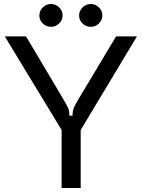

<svg xmlns="http://www.w3.org/2000/svg" viewBox="-20 -946 714 966"><path d="M290 0V-292L4 -763H111L298 -448Q317 -416 323 -402Q329 -388 329 -364H345Q345 -388 351.5 -403.5Q358 -419 376 -449L564 -763H669L386 -292V0ZM178 -868Q178 -892 195.5 -909Q213 -926 237 -926Q260 -926 277.5 -909Q295 -892 295 -868Q295 -845 277.5 -828Q260 -811 237 -811Q213 -811 195.5 -827.5Q178 -844 178 -868ZM378 -868Q378 -892 395.5 -909Q413 -926 437 -926Q460 -926 477.5 -909Q495 -892 495 -868Q495 -845 477.5 -828Q460 -811 437 -811Q413 -811 395.5 -827.5Q378 -844 378 -868Z"/></svg>

Font: Open Sauce Sans
Style: Regular
Weight: 400
Designer: Alfredo Marco Pradil
Foundry: Creative Sauce Fz LLC
Version: Version 1.477